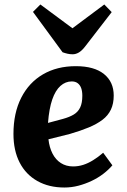

<svg xmlns="http://www.w3.org/2000/svg" viewBox="-20 -822 564 856"><path d="M318 -527Q400 -527 443.5 -492Q487 -457 487 -396Q487 -360 474.5 -333.5Q462 -307 437 -288Q412 -269 376 -254Q340 -239 292 -225L196 -201Q200 -165 214 -137.5Q228 -110 251.5 -95Q275 -80 306 -80Q329 -80 351 -87Q373 -94 395.5 -108Q418 -122 440 -141L481 -85Q464 -65 440.5 -47Q417 -29 388.5 -15.5Q360 -2 329.5 6Q299 14 267 14Q198 14 146.5 -15Q95 -44 67.5 -97.5Q40 -151 40 -225Q40 -318 74.5 -386Q109 -454 171.5 -490.5Q234 -527 318 -527ZM347 -395Q347 -415 342 -429Q337 -443 326.5 -451Q316 -459 300 -459Q272 -459 249.5 -439Q227 -419 213 -378.5Q199 -338 194 -274L261 -292Q290 -300 309 -311.5Q328 -323 337.5 -343Q347 -363 347 -395ZM127 -769 160 -802 303 -696 445 -802 478 -768 359 -614Q345 -596 331.5 -588Q318 -580 304 -580Q292 -580 281 -582.5Q270 -585 259 -589Z"/></svg>

Font: Literata 18pt
Style: Bold Italic
Weight: 700
Italic angle: -2°
Designer: Latin by Veronika Burian and Jose Scaglione. Greek by Irene Vlachou. Cyrillic by Vera Evstafieva
Foundry: TypeTogether
Version: Version 3.103;gftools[0.9.29]